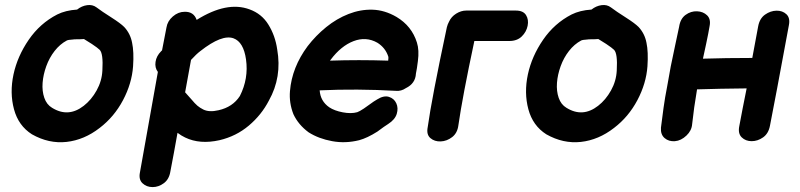

<svg xmlns="http://www.w3.org/2000/svg" viewBox="-20 -575 3258 782"><path d="M110 -28Q179 11 251 3Q323 -5 386 -54Q445 -99 481 -167Q517 -235 522 -305Q526 -364 518 -401Q511 -438 486 -465Q471 -480 435 -503Q394 -529 373 -545Q357 -557 335 -554Q313 -551 294 -536Q247 -533 213 -516Q143 -480 97 -413Q51 -346 35 -272Q19 -197 37 -130Q55 -63 110 -28ZM192 -136Q170 -149 160.5 -176.5Q151 -204 153.5 -237.5Q156 -271 168.5 -305.5Q181 -340 202.5 -367.5Q224 -395 252 -410Q258 -413 276 -414Q282 -415 292 -415H303Q314 -415 322 -416L354 -396Q378 -380 386 -372Q401 -357 397 -288Q395 -245 373.5 -206.5Q352 -168 321 -144Q258 -95 192 -136Z M550 127Q544 156 560.5 171.5Q577 187 601.5 187Q626 187 647.5 171Q669 155 674 123Q688 51 703 -34Q719 -22 734 -15Q794 14 874 -4Q942 -20 993.5 -63.5Q1045 -107 1075 -165Q1129 -261 1109 -374Q1101 -430 1073 -475Q1046 -519 996 -537Q904 -571 781 -494Q769 -528 732 -527Q706 -527 684 -508Q662 -489 658 -463L640 -370L636 -366Q617 -347 613.5 -323Q610 -299 623 -282Q572 2 550 127ZM870 -126Q832 -117 808 -129Q794 -136 784 -144.5Q774 -153 759 -171L734 -199L758 -331Q780 -355 796 -367Q884 -436 931 -419Q972 -404 982 -333Q993 -255 957 -184Q928 -139 870 -126Z M1333 0Q1387 10 1443 -4Q1476 -13 1517 -39L1543 -58Q1555 -66 1561 -70Q1589 -88 1596 -111.5Q1603 -135 1594 -154.5Q1585 -174 1564 -180.5Q1543 -187 1516 -170Q1502 -162 1486 -150L1462 -133Q1444 -121 1435 -118Q1410 -111 1376 -117.5Q1342 -124 1321 -138Q1285 -163 1282 -207Q1433 -214 1593 -205Q1614 -203 1633 -216Q1672 -235 1674 -275Q1675 -283 1678 -297L1682 -326Q1688 -371 1678 -402Q1657 -469 1595 -506Q1547 -534 1497.5 -535.5Q1448 -537 1399.5 -518Q1351 -499 1308.5 -464.5Q1266 -430 1233 -387Q1169 -301 1161 -204Q1157 -156 1175 -110Q1195 -67 1237 -36Q1278 -10 1333 0ZM1324 -328 1327 -332Q1369 -388 1420 -407.5Q1471 -427 1517 -401Q1549 -381 1561 -346Q1563 -341 1561 -328Q1441 -332 1324 -328Z M1722 -57Q1716 -27 1733 -12.5Q1750 2 1775 1Q1800 0 1821.5 -16.5Q1843 -33 1847 -65Q1863 -178 1912 -408H2054Q2086 -408 2105 -426.5Q2124 -445 2129 -470Q2134 -495 2122.5 -513.5Q2111 -532 2081 -532H1879Q1858 -532 1838 -519.5Q1818 -507 1809 -487Q1803 -476 1800 -464Q1738 -173 1722 -57Z M2205 -28Q2274 11 2346 3Q2418 -5 2481 -54Q2540 -99 2576 -167Q2612 -235 2617 -305Q2621 -364 2613 -401Q2606 -438 2581 -465Q2566 -480 2530 -503Q2489 -529 2468 -545Q2452 -557 2430 -554Q2408 -551 2389 -536Q2342 -533 2308 -516Q2238 -480 2192 -413Q2146 -346 2130 -272Q2114 -197 2132 -130Q2150 -63 2205 -28ZM2287 -136Q2265 -149 2255.5 -176.5Q2246 -204 2248.5 -237.5Q2251 -271 2263.5 -305.5Q2276 -340 2297.5 -367.5Q2319 -395 2347 -410Q2353 -413 2371 -414Q2377 -415 2387 -415H2398Q2409 -415 2417 -416L2449 -396Q2473 -380 2481 -372Q2496 -357 2492 -288Q2490 -245 2468.5 -206.5Q2447 -168 2416 -144Q2353 -95 2287 -136Z M2776 -23Q2797 -43 2799 -69Q2806 -135 2819 -211Q2911 -214 3021 -215Q3004 -131 2991 -61Q2985 -31 3001 -15.5Q3017 0 3041.5 0Q3066 0 3088 -15.5Q3110 -31 3116 -63Q3136 -163 3193 -472Q3199 -502 3183 -517Q3167 -532 3142.5 -531.5Q3118 -531 3096 -515.5Q3074 -500 3068 -468L3044 -339Q2936 -339 2843 -336L2856 -396Q2866 -443 2870 -468Q2876 -497 2860 -512.5Q2844 -528 2819 -529Q2794 -530 2772.5 -514.5Q2751 -499 2746 -466Q2742 -450 2730 -391Q2718 -332 2712 -305L2698 -227Q2688 -176 2682.5 -135.5Q2677 -95 2672 -55Q2670 -27 2687 -12.5Q2704 2 2729 0Q2754 -2 2776 -23Z"/></svg>

Font: Balsamiq Sans
Style: Bold Italic
Weight: 700
Italic angle: -12°
Designer: Michael Angeles
Foundry: Balsamiq SRL
Version: Version 1.020; ttfautohint (v1.8.4.7-5d5b);gftools[0.9.26]